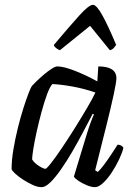

<svg xmlns="http://www.w3.org/2000/svg" viewBox="-20 -775 561 795"><path d="M152 0Q136 0 116 -9Q96 -18 76 -31Q56 -44 42.5 -56.5Q29 -69 28 -75Q28 -112 35.5 -156.5Q43 -201 54 -245.5Q65 -290 77 -327.5Q89 -365 98.5 -389.5Q108 -414 112 -419Q117 -425 131 -438.5Q145 -452 161.5 -466Q178 -480 193.5 -490Q209 -500 217 -500Q244 -500 291 -481.5Q338 -463 383 -438L387 -500Q462 -500 462 -451Q462 -436 451 -384.5Q440 -333 420 -253Q400 -173 374 -70L385 -63Q396 -73 410.5 -92.5Q425 -112 440 -134.5Q455 -157 467 -176Q475 -176 482 -172Q489 -168 491 -163Q486 -142 473 -114.5Q460 -87 442.5 -60.5Q425 -34 406.5 -17Q388 0 373 0Q359 0 339.5 -8Q320 -16 304.5 -26.5Q289 -37 286 -44L340 -222Q349 -251 357 -272Q365 -293 369 -301L364 -304Q346 -270 324.5 -229Q303 -188 279.5 -147.5Q256 -107 232.5 -73.5Q209 -40 188.5 -20Q168 0 152 0ZM168 -76Q173 -76 192.5 -101Q212 -126 238.5 -165.5Q265 -205 292.5 -249Q320 -293 342.5 -331.5Q365 -370 375 -392Q328 -408 281.5 -416.5Q235 -425 197 -427Q186 -415 174.5 -383.5Q163 -352 152 -311.5Q141 -271 132 -230.5Q123 -190 118 -158.5Q113 -127 113 -115Q122 -100 141 -88Q160 -76 168 -76ZM228 -567Q218 -571 211 -577Q204 -583 203 -589Q268 -666 308 -710.5Q348 -755 365 -755Q380 -755 404.5 -710.5Q429 -666 461 -589Q457 -584 451.5 -577Q446 -570 435 -567L353 -668Z"/></svg>

Font: Texturina
Style: Italic
Weight: 400
Italic angle: -11°
Designer: Guillermo Torres Carreño
Foundry: Omnibus-Type
Version: Version 1.002; ttfautohint (v1.8.3)